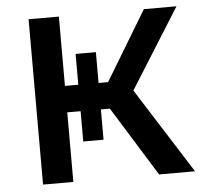

<svg xmlns="http://www.w3.org/2000/svg" viewBox="-48 -695 792 745"><g transform="rotate(-5 347.5 -322.0)"><path d="M374 -271H339V-153H260V-271H208V0H90V-644H208V-374H260V-494H339V-374H376L539 -644H666L471 -333L682 0H542Z"/></g></svg>

Font: Montserrat Ace
Style: Bold
Weight: 600
Designer: Julieta Ulanovsky
Foundry: Julieta Ulanovsky
Version: Version 1